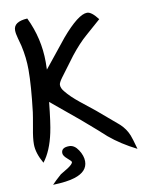

<svg xmlns="http://www.w3.org/2000/svg" viewBox="-111 -916 927 1229"><g transform="rotate(-10 352.0 -301.5)"><path d="M529 -9Q486 -49 380 -140L199 -290Q185 -153 172 -94Q148 20 96 87Q56 18 56 -40Q56 -80 68 -142Q83 -226 85 -244Q105 -412 105 -516Q105 -594 87 -674Q80 -700 73 -726Q64 -758 64 -779Q64 -835 154 -840Q222 -699 222 -545Q222 -522 221 -496Q294 -588 368 -679Q480 -810 537 -810Q566 -810 607 -756Q589 -739 509 -670Q458 -626 402 -555Q390 -540 308 -429Q286 -399 286 -385Q286 -363 306 -340Q336 -302 392 -257Q484 -184 486 -182Q531 -144 621 -67Q658 -33 676 12Q684 31 704 104Q604 54 529 -9ZM276 114Q276 108 250.5 86.5Q225 65 225 47Q225 11 276 11Q310 11 335 49.5Q360 88 360 124Q360 191 274 218Q225 234 132 237Q151 216 193 179Q217 164 241 150Q276 127 276 114Z"/></g></svg>

Font: Wortlaut AH
Style: SemiBold
Weight: 600
Designer: Andreas Höfeld
Foundry: Fontgrube AH
Version: Version 2.59